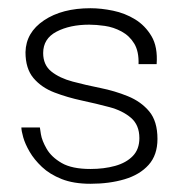

<svg xmlns="http://www.w3.org/2000/svg" viewBox="-20 -437 436 467"><path d="M200 10Q159 10 130 -1.5Q101 -13 82 -31Q63 -49 52 -68Q41 -87 36.5 -103Q32 -119 32 -127H77Q77 -126 79.5 -110.5Q82 -95 93.5 -75Q105 -55 130 -40.5Q155 -26 200 -26Q233 -26 260 -33.5Q287 -41 303 -57.5Q319 -74 319 -101Q319 -133 298.5 -150.5Q278 -168 246 -176.5Q214 -185 179 -192.5Q144 -200 112.5 -212Q81 -224 61.5 -247Q42 -270 42 -310Q43 -358 87 -387.5Q131 -417 200 -417Q226 -417 255 -411Q284 -405 308.5 -390Q333 -375 348.5 -349Q364 -323 361 -281H317Q318 -312 306.5 -331Q295 -350 275.5 -360.5Q256 -371 235 -374Q214 -377 197 -377Q150 -377 117.5 -360Q85 -343 85 -308Q85 -279 105 -263Q125 -247 157 -238.5Q189 -230 224 -223Q259 -216 291 -203Q323 -190 343 -166Q363 -142 363 -99Q363 -60 341.5 -36Q320 -12 283 -1Q246 10 200 10Z"/></svg>

Font: Darker Grotesque Light
Style: Regular
Weight: 400
Version: Version 1.000;gftools[0.9.28]